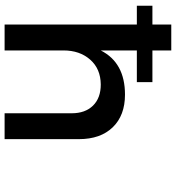

<svg xmlns="http://www.w3.org/2000/svg" viewBox="16 -798 782 855"><g transform="rotate(90 407.5 -371.0)"><path d="M5.9 -588.9V-658.2H89.8V-742.2H205.1V-658.2H346.2V-588.9H205.1V-428.2Q259.8 -536.1 401.9 -536.1Q494.6 -536.1 547.4 -481.4Q600.1 -426.8 600.1 -331.1V0H484.9V-298.8Q484.9 -358.9 450.9 -393.6Q417 -428.2 356.9 -428.2Q287.1 -427.7 246.1 -381.1Q205.1 -334.5 205.1 -262.2V0H89.8V-588.9Z"/></g></svg>

Font: Trueno
Style: Regular
Weight: 400
Designer: Julieta Ulanovsky
Foundry: Julieta Ulanovsky
Version: Version 3.001b | FøM Fix